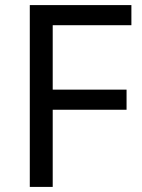

<svg xmlns="http://www.w3.org/2000/svg" viewBox="-20 -734 559 754"><path d="M187 0H97V-714H496V-635H187V-382H477V-303H187Z"/></svg>

Font: Noto Sans Kaithi
Style: Regular
Weight: 400
Designer: Monotype Design Team
Foundry: Monotype Imaging Inc.
Version: Version 2.005; ttfautohint (v1.8.4.7-5d5b)